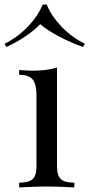

<svg xmlns="http://www.w3.org/2000/svg" viewBox="-55 -822 392 842"><path d="M195 -526V-93Q195 -51 212.5 -36Q230 -21 271 -21V0Q254 -1 219.5 -2.5Q185 -4 150 -4Q116 -4 81 -2.5Q46 -1 29 0V-21Q70 -21 87.5 -36Q105 -51 105 -93V-406Q105 -451 89 -472.5Q73 -494 29 -494V-515Q61 -512 91 -512Q120 -512 146.5 -515.5Q173 -519 195 -526ZM150 -802Q170 -752 214.5 -705.5Q259 -659 317 -630L309 -616Q255 -635 204 -662Q153 -689 121 -716Q96 -689 55.5 -662Q15 -635 -27 -616L-35 -630Q23 -659 67.5 -705.5Q112 -752 132 -802Z"/></svg>

Font: Playfair Display
Style: Regular
Weight: 400
Designer: Claus Eggers Sørensen
Foundry: Claus Eggers Sørensen
Version: Version 1.203